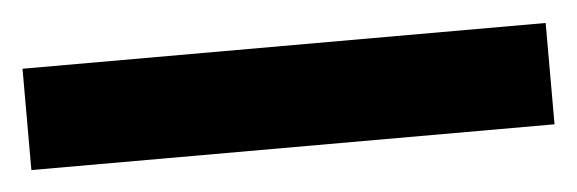

<svg xmlns="http://www.w3.org/2000/svg" viewBox="-28 -902 556 185"><g transform="rotate(-5 250.0 -809.0)"><path d="M503 -760H-3V-858H503Z"/></g></svg>

Font: Noto Sans Gujarati
Style: Regular
Weight: 400
Designer: Jelle Bosma - Monotype Design Team, Universal Thirst
Foundry: Monotype Imaging Inc.
Version: Version 2.102